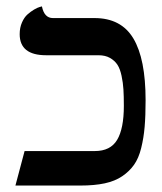

<svg xmlns="http://www.w3.org/2000/svg" viewBox="-20 -575 503 595"><path d="M363.8 -247.1Q363.8 -277.3 362.5 -297.9Q361.3 -318.4 356.7 -340.1Q352.1 -361.8 343.8 -374.5Q335.4 -387.2 320.8 -395.5Q306.2 -403.8 285.2 -403.8H123Q41 -403.8 41 -469.2Q41 -489.3 48.1 -505.4Q55.2 -521.5 65.2 -530.3Q75.2 -539.1 85.4 -545.2Q95.7 -551.3 102.5 -553.2L109.9 -555.2Q117.2 -519 144 -519H272.9Q355.5 -519 393.3 -455.8Q431.2 -392.6 431.2 -264.2Q431.2 -215.8 428.2 -181.6Q425.3 -147.5 417.5 -116Q409.7 -84.5 395.3 -64.2Q380.9 -43.9 358.6 -28.8Q336.4 -13.7 304.4 -6.8Q272.5 0 229 0H27.8L56.2 -106.9H273.9Q322.3 -106.9 343 -141.6Q363.8 -176.3 363.8 -247.1Z"/></svg>

Font: Linear Smooth
Style: Bold
Weight: 700
Designer: Philipp H. Poll, Flanker
Foundry: Philipp H. Poll, reworked by Flanker
Version: Version 1.061 | FøM Fix